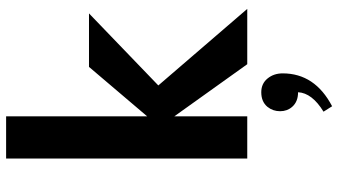

<svg xmlns="http://www.w3.org/2000/svg" viewBox="-257 -564 1096 622"><g transform="rotate(-90 291.0 -253.0)"><path d="M573.2 0H394L225.1 -236.3V0H88.4V-781.2H225.1V-324.2L385.3 -512.7H558.6L325.2 -288.1ZM257.8 274.9 240.2 247.1Q300.8 210 303.2 164.6Q272.5 164.6 255.9 145.5Q241.7 129.4 241.7 106.4Q241.7 83 255.9 65.4Q272.5 45.4 303.2 45.4Q331.1 45.4 347.7 65.7Q364.3 85.9 364.3 114.7Q364.3 219.2 257.8 274.9Z"/></g></svg>

Font: Cadman
Style: Bold
Weight: 700
Designer: Paul James MIller
Foundry: High-Logic / Made with FontCreator
Version: Version 2.114;March 28, 2021;FontCreator 13.0.0.2683 64-bit